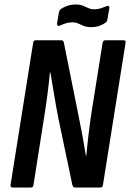

<svg xmlns="http://www.w3.org/2000/svg" viewBox="-20 -834 579 854"><path d="M36.9 0Q25.1 0 26.9 -11.4L127.5 -643.6Q129.5 -655 138.5 -655H252.4Q262.4 -655 264.2 -643.6L331.7 -307.5Q340.1 -267.5 347.8 -224.6Q355.5 -181.8 362.1 -141.2H363.9Q367.7 -184.2 373.8 -235.5Q379.9 -286.9 386.3 -328.9L436.4 -643.6Q438.8 -655 448.4 -655H528.5Q540.9 -655 538.5 -643.6L437.9 -11.4Q436.5 0 426.5 0H314.2Q304.2 0 301.8 -11.4L239.2 -309.8Q228.7 -363.5 220.1 -416.6Q211.5 -469.6 204.3 -511H201.9Q197.5 -464.6 190.7 -411.4Q183.9 -358.1 175.9 -309.9L128.9 -11.4Q127.5 0 117.6 0ZM385.2 -713.3Q366.1 -713.3 352.6 -718.8Q339.1 -724.4 327.6 -729.5Q316.1 -734.6 300.9 -734.6Q285.7 -734.6 272.4 -730.3Q259.1 -726 246.7 -720.2Q240.6 -717.4 236.7 -720.1Q232.8 -722.8 233.8 -730L241.7 -777.7Q243.1 -783.1 244.8 -786.9Q246.5 -790.7 250.5 -793.7Q260.9 -801.2 278.6 -807.6Q296.3 -814 315.7 -814Q335.3 -814 348.1 -808.9Q360.9 -803.9 372.5 -798.3Q384.2 -792.7 399.4 -792.7Q414 -792.7 427.4 -796.8Q440.8 -800.9 452.8 -806.5Q460 -809.6 463.8 -806.7Q467.6 -803.9 466.2 -796.7L458.2 -749.6Q455.8 -737.4 450 -733.6Q438.6 -725 421.9 -719.1Q405.2 -713.3 385.2 -713.3Z"/></svg>

Font: Sofia Sans Condensed
Style: Italic
Weight: 400
Italic angle: -9°
Designer: Botio Nikoltchev, Ani Petrova
Foundry: lettersoup
Version: Version 4.101